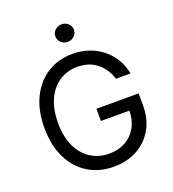

<svg xmlns="http://www.w3.org/2000/svg" viewBox="-164 -1058 1075 1193"><g transform="rotate(-20 373.0 -461.5)"><path d="M385.3 9.8Q288.1 9.8 214.8 -35.6Q141.6 -81.1 100.6 -164.8Q59.6 -248.5 59.6 -363.3Q59.6 -479 100.6 -562.7Q141.6 -646.5 213.9 -691.9Q286.1 -737.3 379.4 -737.3Q456.5 -737.3 519.3 -707.3Q582 -677.2 623.5 -623.8Q665 -570.3 678.2 -499.5H582.5Q560.1 -569.3 508.5 -610.4Q457 -651.4 379.9 -651.4Q315.9 -651.4 263.7 -618.4Q211.4 -585.4 180.7 -521.2Q149.9 -457 149.9 -363.3Q149.9 -270.5 180.9 -206.5Q211.9 -142.6 265.1 -109.4Q318.4 -76.2 385.3 -76.2Q445.8 -76.2 492.2 -101.6Q538.6 -127 565.2 -173.8Q591.8 -220.7 592.8 -284.7H404.3V-365.7H683.6V-286.1Q683.6 -195.8 645 -129.4Q606.4 -63 539.3 -26.6Q472.2 9.8 385.3 9.8ZM379.4 -816.9Q354.5 -816.9 336.4 -834Q318.4 -851.1 318.4 -875Q318.4 -899.4 336.4 -916.3Q354.5 -933.1 379.4 -933.1Q404.8 -933.1 422.9 -916.3Q440.9 -899.4 440.9 -875Q440.9 -851.1 422.9 -834Q404.8 -816.9 379.4 -816.9Z"/></g></svg>

Font: Inter
Style: Regular
Weight: 400
Designer: Rasmus Andersson
Foundry: rsms
Version: Version 4.001;git-9221beed3